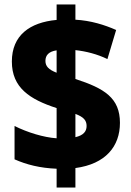

<svg xmlns="http://www.w3.org/2000/svg" viewBox="-20 -780 587 858"><path d="M233 -26V58H317V-29C452 -47 516 -126 516 -231C516 -342 447 -385 317 -427V-556C364 -551 415 -538 460 -516L499 -646C447 -669 386 -688 317 -692V-760H233V-691C113 -680 33 -622 33 -505C33 -388 113 -336 233 -297V-162C175 -166 103 -188 45 -217V-68C99 -44 159 -29 233 -26ZM233 -555V-455C197 -469 183 -484 183 -508C183 -533 198 -550 233 -555ZM317 -167V-271C354 -257 367 -242 367 -217C367 -192 352 -175 317 -167Z"/></svg>

Font: Noto Sans Khmer SemiCondensed Black
Style: Regular
Weight: 900
Width: 4
Designer: Danh Hong and the Monotype Design Team
Foundry: Monotype Imaging Inc.
Version: Version 2.004